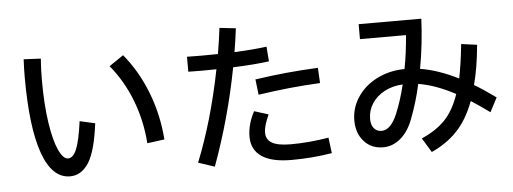

<svg xmlns="http://www.w3.org/2000/svg" viewBox="-53 -967 3107 1163"><g transform="rotate(-5 1500.0 -385.5)"><path d="M112 -621Q112 -673 115 -730L219 -725Q214 -663 214 -594Q214 -447 230.5 -336.5Q247 -226 274 -167Q301 -108 331 -108Q362 -108 383 -158Q404 -208 420 -327L513 -306Q492 -138 447.5 -68.5Q403 1 334 1Q225 1 168.5 -157.5Q112 -316 112 -621ZM817 -158Q807 -297 759 -421Q711 -545 630 -643L717 -702Q805 -596 858 -459Q911 -322 922 -172Z M1594 -588Q1507 -576 1375 -571Q1317 -267 1212 19L1113 -14Q1212 -260 1273 -568L1182 -567L1102 -568V-659Q1128 -658 1189 -658Q1255 -658 1290 -659Q1305 -746 1313 -816L1412 -805Q1403 -732 1391 -662Q1509 -667 1587 -678ZM1503 -486Q1606 -501 1693.5 -509.5Q1781 -518 1886 -523L1891 -430Q1705 -421 1514 -392ZM1925 -1Q1805 19 1679 19Q1558 19 1497.5 -22.5Q1437 -64 1437 -143Q1437 -218 1478 -295L1564 -268Q1548 -232 1540.5 -207Q1533 -182 1533 -159Q1533 -117 1569 -96.5Q1605 -76 1682 -76Q1793 -76 1913 -96Z M2904 -164Q2851 -203 2791 -242Q2749 -131 2685.5 -64Q2622 3 2529 45L2476 -42Q2565 -81 2619 -137Q2673 -193 2707 -292Q2588 -356 2483 -373Q2460 -266 2419 -160Q2391 -88 2343.5 -48.5Q2296 -9 2238 -9Q2167 -9 2122.5 -58.5Q2078 -108 2078 -186Q2078 -263 2121.5 -328Q2165 -393 2240.5 -431Q2316 -469 2408 -470Q2426 -562 2435 -674H2155V-765H2536Q2529 -609 2502 -463Q2612 -445 2733 -384Q2751 -472 2763 -591L2859 -578Q2846 -437 2819 -337Q2881 -300 2949 -250ZM2389 -378Q2327 -375 2278 -349Q2229 -323 2201.5 -280.5Q2174 -238 2174 -187Q2174 -151 2191 -130Q2208 -109 2238 -109Q2293 -109 2333 -203Q2366 -283 2389 -378Z"/></g></svg>

Font: IBM Plex Sans JP Medium
Style: Regular
Weight: 500
Designer: Mike Abbink; Paul van der Laan; Pieter van Rosmalen; Wujin Sim; Yejin Wi; Jinhee Kim; Boomi Park; Yona Kim; Kichan Ma
Foundry: Sandoll Inc.
Version: Version 1.001